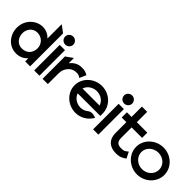

<svg xmlns="http://www.w3.org/2000/svg" viewBox="125 -1519 2397 2397"><g transform="rotate(45 1324.0 -320.0)"><path d="M21 -226C21 -108 102 11 243 11C309 11 357 -17 393 -55V0H480V-582L387 -651V-399C354 -435 308 -462 243 -462C133 -462 21 -367 21 -226ZM119 -226C119 -295 166 -363 247 -363C333 -363 387 -295 387 -226C387 -143 335 -84 247 -84C170 -84 119 -150 119 -226Z M526 -573C526 -533 559 -502 598 -502C637 -502 670 -533 670 -573C670 -613 637 -644 598 -644C559 -644 526 -613 526 -573ZM552 0H645V-451H552Z M700 0H793V-190C793 -241 812 -281 838 -309C861 -334 894 -355 938 -355C982 -355 989 -350 1006 -338L1016 -331L1055 -420L1046 -424C1019 -437 1005 -447 946 -447C877 -447 829 -413 793 -369V-461L700 -395Z M1039 -226C1039 -95 1153 11 1289 11C1379 11 1458 -37 1502 -109L1508 -119L1498 -123C1497 -123 1431 -152 1389 -117C1362 -94 1327 -80 1289 -80C1218 -80 1158 -122 1138 -182H1537V-224C1537 -356 1425 -462 1289 -462C1153 -462 1039 -357 1039 -226ZM1138 -267C1157 -327 1217 -371 1289 -371C1361 -371 1421 -328 1439 -267Z M1566 -573C1566 -533 1599 -502 1638 -502C1677 -502 1710 -533 1710 -573C1710 -613 1677 -644 1638 -644C1599 -644 1566 -613 1566 -573ZM1592 0H1685V-451H1592Z M1740 -357H1822V-161C1824 -52 1889 11 2004 11C2075 11 2105 -9 2138 -32L2145 -37L2104 -118L2094 -111C2064 -89 2062 -80 2004 -80C1942 -80 1915 -110 1915 -170V-357H2100V-449H1915V-632H1822V-449H1740Z M2126 -226C2126 -95 2240 11 2376 11C2512 11 2624 -95 2624 -226C2624 -357 2512 -462 2376 -462C2240 -462 2126 -357 2126 -226ZM2218 -226C2218 -307 2289 -371 2376 -371C2463 -371 2532 -307 2532 -226C2532 -145 2462 -80 2376 -80C2289 -80 2218 -145 2218 -226Z"/></g></svg>

Font: Charger Pro
Style: ExBd
Weight: 400
Designer: Jasper
Foundry: Cannot Into Space Fonts
Version: Version 1.09